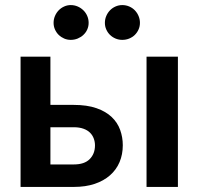

<svg xmlns="http://www.w3.org/2000/svg" viewBox="-20 -736 782 756"><path d="M680.5 -513V0H557V-513ZM269.5 -323Q323 -323 360 -310Q397 -297 420 -275Q443 -253 453.2 -224.2Q463.5 -195.5 463.5 -164Q463.5 -128 450.8 -97.8Q438 -67.5 413.2 -45.8Q388.5 -24 352.8 -12Q317 0 271 0H61V-513H178.5V-323ZM270.5 -88.5Q312.5 -88.5 333.2 -109.5Q354 -130.5 354 -163.5Q354 -177.5 349.2 -190.5Q344.5 -203.5 334.5 -213.5Q324.5 -223.5 308.5 -229.2Q292.5 -235 270 -235H178.5V-88.5ZM531 -646Q531 -632 525.5 -619.8Q520 -607.5 510.8 -598.5Q501.5 -589.5 488.8 -584.2Q476 -579 461.5 -579Q447.5 -579 435 -584.2Q422.5 -589.5 413.2 -598.5Q404 -607.5 398.5 -619.8Q393 -632 393 -646Q393 -660.5 398.5 -673.2Q404 -686 413.2 -695.5Q422.5 -705 435 -710.5Q447.5 -716 461.5 -716Q476 -716 488.8 -710.5Q501.5 -705 510.8 -695.5Q520 -686 525.5 -673.2Q531 -660.5 531 -646ZM329 -646Q329 -632 323.5 -619.8Q318 -607.5 308.2 -598.5Q298.5 -589.5 285.8 -584.2Q273 -579 258.5 -579Q245 -579 232.8 -584.2Q220.5 -589.5 211.2 -598.5Q202 -607.5 196.5 -619.8Q191 -632 191 -646Q191 -660.5 196.5 -673.2Q202 -686 211.2 -695.5Q220.5 -705 232.8 -710.5Q245 -716 258.5 -716Q273 -716 285.8 -710.5Q298.5 -705 308.2 -695.5Q318 -686 323.5 -673.2Q329 -660.5 329 -646Z"/></svg>

Font: Lato
Style: Bold
Weight: 700
Designer: Lukasz Dziedzic with Adam Twardoch and Botio Nikoltchev
Foundry: tyPoland Lukasz Dziedzic
Version: Version 2.010; 2014-09-01; http://www.latofonts.com/; ttfaut